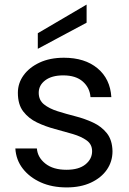

<svg xmlns="http://www.w3.org/2000/svg" viewBox="-20 -809 562 838"><path d="M271 9Q207 9 158 -13Q109 -35 79.5 -73Q50 -111 47 -161H141Q144 -122 178 -95Q212 -68 270 -68Q324 -68 353 -91.5Q382 -115 382 -149Q382 -179 358.5 -196Q335 -213 298 -224Q261 -235 219.5 -246Q178 -257 141.5 -274.5Q105 -292 81.5 -322.5Q58 -353 58 -404Q58 -446 83 -480.5Q108 -515 153 -536Q198 -557 259 -557Q350 -557 405.5 -511Q461 -465 466 -385H375Q372 -426 341.5 -453Q311 -480 256 -480Q206 -480 177.5 -458.5Q149 -437 149 -404Q149 -372 172 -353.5Q195 -335 231.5 -323.5Q268 -312 309 -301.5Q350 -291 386.5 -274Q423 -257 446.5 -227.5Q470 -198 471 -149Q471 -104 446.5 -68.5Q422 -33 377 -12Q332 9 271 9ZM358 -789V-710L145 -596V-664Z"/></svg>

Font: Poppins
Style: Regular
Weight: 400
Designer: Ninad Kale (Devanagari), Jonny Pinhorn (Latin)
Version: Version 5.002